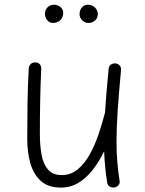

<svg xmlns="http://www.w3.org/2000/svg" viewBox="-20 -786 629 832"><path d="M504.4 -481.9Q494.6 -377.4 489.7 -303.5Q484.9 -229.5 484.9 -172.9Q484.9 -125 488.3 -84.7Q491.7 -44.4 498 -3.9Q500.5 8.3 493.9 15.9Q487.3 23.4 478 25.9Q467.3 28.3 456.8 23.2Q446.3 18.1 444.3 4.4Q439 -28.8 435.8 -61.8Q432.6 -94.7 431.2 -130.4Q410.6 -87.4 383.3 -51.8Q356 -16.1 321.3 5.4Q286.6 26.9 243.7 26.9Q188.5 26.9 156.5 -2.4Q124.5 -31.7 111.3 -79.6Q98.1 -127.4 98.1 -182.6Q98.1 -258.3 99.1 -333Q100.1 -407.7 104.5 -489.3Q105 -499.5 112.3 -507.6Q119.6 -515.6 131.8 -515.6Q145.5 -515.6 152.3 -507.6Q159.2 -499.5 158.7 -488.3Q155.3 -415 154.1 -348.6Q152.8 -282.2 152.8 -203.6Q152.8 -155.3 160.2 -115.2Q167.5 -75.2 188 -51.3Q208.5 -27.3 247.6 -27.3Q286.6 -27.3 316.4 -51.8Q346.2 -76.2 368.4 -116Q390.6 -155.8 406.7 -202.9Q422.9 -250 434.1 -294.9Q434.6 -296.9 435.1 -298.3Q437.5 -338.4 441.4 -385.3Q445.3 -432.1 450.7 -487.3Q451.7 -500.5 460.9 -506.3Q470.2 -512.2 481 -511.2Q490.7 -510.3 498 -502.9Q505.4 -495.6 504.4 -481.9ZM403.8 -724.6Q403.8 -707.5 391.6 -697Q379.4 -686.5 363.8 -686.5Q346.7 -686.5 335.7 -698.5Q324.7 -710.4 324.7 -724.1Q324.7 -742.2 335 -753.9Q345.2 -765.6 359.9 -765.6Q378.4 -765.6 391.1 -753.7Q403.8 -741.7 403.8 -724.6ZM253.9 -731Q253.9 -711.4 241.5 -699Q229 -686.5 209.5 -686.5Q194.3 -686.5 184.6 -699Q174.8 -711.4 174.8 -726.1Q174.8 -742.7 186 -754.2Q197.3 -765.6 213.9 -765.6Q229 -765.6 241.5 -755.9Q253.9 -746.1 253.9 -731Z"/></svg>

Font: Mikhak-DS2-FD Light
Style: Regular
Weight: 300
Designer: Amin Abedi
Version: Version 3.2